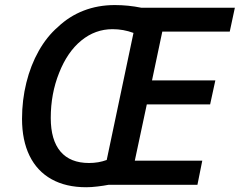

<svg xmlns="http://www.w3.org/2000/svg" viewBox="-20 -745 967 774"><path d="M68.8 -266.1Q68.8 -341.3 86.2 -411.6Q103.5 -481.9 136.2 -539.8Q168.9 -597.7 213.4 -636.2Q259.3 -679.7 317.1 -702.1Q375 -724.6 442.9 -724.6Q496.6 -724.6 549.3 -713.9H926.8L906.2 -617.7H634.3L592.8 -420.9H848.1L827.1 -324.2H571.8L523.4 -97.2H795.4L775.9 0H417.5Q397.5 3.9 372.6 6.8Q347.7 9.8 327.6 9.8Q245.6 9.8 187.5 -22.7Q129.4 -55.2 99.1 -117.2Q68.8 -179.2 68.8 -266.1ZM410.2 -100.1 518.1 -612.3Q477.5 -627.4 433.6 -627.4Q363.8 -627.4 307.6 -581.5Q251.5 -535.6 218.3 -451.2Q184.6 -367.2 184.6 -269.5Q184.6 -180.2 223.9 -134Q263.2 -87.9 338.9 -87.9Q377.4 -87.9 410.2 -100.1Z"/></svg>

Font: Viking Open Sans Light
Style: Bold Italic
Weight: 600
Italic angle: -12°
Foundry: Ascender Corporation
Version: Version 2.000